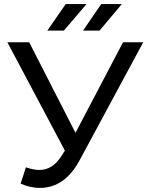

<svg xmlns="http://www.w3.org/2000/svg" viewBox="-20 -907 731 941"><path d="M404 -887 293 -757H212L302 -887ZM468 -757H387L476 -887H577ZM583 -700H682L371 -123Q298 14 175 14Q129 14 81 -7L107 -87Q144 -74 173 -74Q239 -74 282 -144L298 -169L16 -700H123L350 -256Z"/></svg>

Font: Montserrat
Style: Regular
Weight: 500
Designer: Julieta Ulanovsky
Foundry: Julieta Ulanovsky
Version: Version 7.200;PS 007.200;hotconv 1.0.88;makeotf.lib2.5.64775